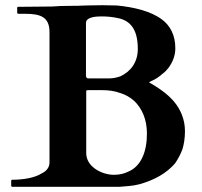

<svg xmlns="http://www.w3.org/2000/svg" viewBox="-20 -717 777 737"><path d="M50 -664H78C134.8 -664 170 -652 170 -594V-93C170 -73 156.1 -58.7 141 -52C114.6 -34.4 68.6 -27 27 -27C23.5 -27 23 -24.5 23 -23V-4C23 -3 23 -2 24 -2C25 0 26 0 27 0H440C464.9 -2.5 490.5 -2.8 516 -10C574 -26.3 620 -52.7 652 -90C663 -106 672 -123 680 -143C686 -163 690 -186 690 -213C690 -236 686 -256 679 -274C656.7 -334.6 605.3 -370.2 552 -401C553 -402 556 -403 561 -406C576.4 -412.2 590.2 -421.7 604 -434C613 -440 621 -449 628 -458C641 -476.6 653 -500.6 653 -532C653 -583.5 632.2 -619.3 602 -642C559.8 -673.7 495.6 -689.6 428 -696C408 -696 390 -697 373 -697C357.9 -697 328.5 -696 310 -696C270.7 -693.4 218.4 -695.8 180 -692C145.8 -692 103.8 -691 72 -691H50C49 -691 48 -690 47 -690C46 -688 46 -688 46 -687V-667C47.4 -665.6 48.4 -664 50 -664ZM311 -130V-366C311 -367 311 -368 312 -370C313 -370 315 -371 318 -371H371C396 -371 420 -368 441 -360C462 -354 480 -343 496 -329C524.2 -300.8 544 -260.7 544 -204C544 -134.9 521.6 -78.4 472 -58C456 -50 438 -46 417 -46C405 -46 393 -48 380 -52C347.2 -62.1 311 -87.7 311 -130ZM369 -654C392 -654 412 -652 430 -648C485.9 -638.1 509 -596.8 509 -529C509 -475.9 479.2 -441.2 442 -424C428 -419 413 -416 398 -416H322C316 -416 312 -417 312 -420C310 -423 310 -424 310 -425V-629C310 -651.2 346.6 -654 369 -654Z"/></svg>

Font: fbb
Style: Bold
Weight: 400
Designer: David J. Perry, Michael Sharpe
Version: Version 1.045